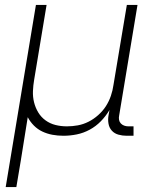

<svg xmlns="http://www.w3.org/2000/svg" viewBox="-20 -540 640 775"><path d="M3 215 125 -520H168L118 -219Q114 -196 113 -172.5Q112 -149 117.5 -127Q123 -105 134.5 -86Q146 -67 164 -54Q182 -41 204 -35.5Q226 -30 250 -30Q272 -30 294 -34Q316 -38 337 -48.5Q358 -59 376.5 -75.5Q395 -92 407.5 -111.5Q420 -131 427.5 -153Q435 -175 438 -197L492 -520H535L461 -74Q459 -65 460.5 -56.5Q462 -48 467.5 -42Q473 -36 481 -33Q489 -30 498 -30H519V8H491Q474 8 458 3.5Q442 -1 431.5 -12.5Q421 -24 418 -40.5Q415 -57 418 -74L422 -96Q407 -71 387 -50.5Q367 -30 342 -16.5Q317 -3 290 2.5Q263 8 236 8Q213 8 191.5 4Q170 0 151 -9Q132 -18 117 -33Q102 -48 92 -67Q85 -23 78 20.5Q71 64 64 108L46 215Z"/></svg>

Font: Iosevka XLt Ex Obl
Style: Regular
Weight: 200
Width: 7
Italic angle: -9°
Monospace: yes
Designer: Belleve Invis
Foundry: Belleve Invis
Version: Version 32.5.0; ttfautohint (v1.8.4)